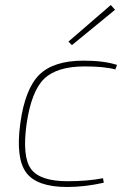

<svg xmlns="http://www.w3.org/2000/svg" viewBox="-20 -734 515 766"><path d="M439 -695 267 -554 253 -568 422 -714ZM391 -23 394 -5Q318 12 248 12Q127 12 84.5 -45.5Q42 -103 61 -242Q80 -380 137 -436Q194 -492 313 -492Q395 -492 447 -475L440 -457Q396 -469 318 -469Q207 -469 156 -419.5Q105 -370 86 -239Q68 -108 104 -59.5Q140 -11 250 -11Q330 -11 391 -23Z"/></svg>

Font: Ezarion Thin
Style: Italic
Weight: 250
Italic angle: -8°
Designer: Natanael Gama
Version: Version 1.001;PS 001.001;hotconv 1.0.70;makeotf.lib2.5.58329